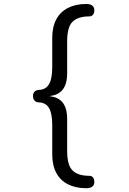

<svg xmlns="http://www.w3.org/2000/svg" viewBox="-20 -793 659 982"><path d="M437 106.2Q448.7 106.2 455.6 114.6Q462.5 123 462.5 138.2Q462.5 153.2 451.9 161.4Q441.3 169.7 422.2 169.7Q367.2 169.7 327.9 149.8Q288.7 130 267.9 91.3Q247.2 52.7 247.2 -3.3V-149.5Q247.2 -186.3 241.2 -213Q235.2 -239.7 219.8 -254.3Q204.3 -269 175.3 -269.7Q162.5 -271.2 155.7 -279.6Q148.8 -288 148.8 -301.7Q148.8 -315 155.7 -323.1Q162.5 -331.2 175.3 -332.8Q204.3 -333.7 219.8 -348.4Q235.2 -363.2 241.2 -389.9Q247.2 -416.7 247.2 -453.5V-599.2Q247.2 -655.7 267.9 -694.2Q288.7 -732.7 327.9 -752.7Q367.2 -772.7 422.2 -772.7Q441 -772.7 451.8 -764.4Q462.5 -756.2 462.5 -741Q462.5 -726 455.6 -717.6Q448.7 -709.2 437 -709.2Q379.7 -709.2 351.6 -682.3Q323.5 -655.5 323.5 -581.7V-420.8Q323.5 -382.2 314.1 -358.7Q304.7 -335.2 289.2 -322.8Q273.7 -310.3 255.2 -305.8Q236.8 -301.3 219.2 -300.3V-302.7Q236.8 -301.7 255.2 -297Q273.7 -292.3 289.2 -280.1Q304.7 -267.8 314.1 -244.3Q323.5 -220.8 323.5 -182.2V-21.3Q323.5 52.7 351.6 79.4Q379.7 106.2 437 106.2Z"/></svg>

Font: Sono ExtraLight
Style: Regular
Weight: 200
Designer: Tyler Finck
Foundry: Tyler Finck
Version: Version 2.112